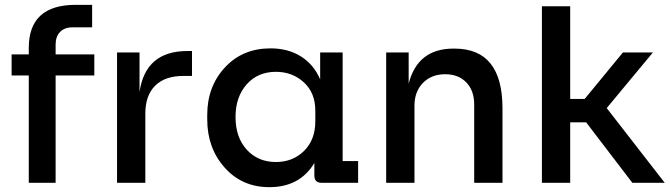

<svg xmlns="http://www.w3.org/2000/svg" viewBox="-20 -756 2770 794"><path d="M99 0V-444H28V-531H99V-558Q99 -736 293 -736H361V-643H280Q247 -643 228.5 -624Q210 -605 210 -572V-531H370V-444H210V0Z M464 0V-539H557V-375Q581 -545 755 -545H774V-442H738Q662 -442 621.5 -401.5Q581 -361 581 -286V0Z M1310 0Q1280 0 1280 -30V-82Q1220 18 1094 18Q981 18 909 -63Q837 -144 837 -262V-281Q837 -398 910 -477Q983 -556 1099 -556Q1171 -556 1224 -523Q1277 -490 1304 -428V-539H1397V-90H1461V0ZM1121 -86Q1191 -86 1237.5 -132Q1284 -178 1284 -255V-298Q1284 -372 1236.5 -415.5Q1189 -459 1121 -459Q1046 -459 1000 -407Q954 -355 954 -272Q954 -188 1000.5 -137Q1047 -86 1121 -86Z M1577 0V-539H1670V-410Q1707 -555 1855 -555H1860Q2058 -555 2058 -308V0H1941V-324Q1941 -381 1908.5 -415Q1876 -449 1821 -449Q1764 -449 1729 -413Q1694 -377 1694 -319V0Z M2221 0V-730H2338V-347H2398L2556 -539H2680L2489 -309L2729 0H2595L2404 -250H2338V0Z"/></svg>

Font: Cazoo Sans Medium
Style: Regular
Weight: 500
Designer: Jonathan Barnbrook, Julián Moncada
Foundry: Barnbrook Fonts
Version: Version 2.000;Glyphs 3.3 (3337)